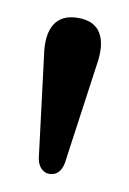

<svg xmlns="http://www.w3.org/2000/svg" viewBox="-51 -813 270 403"><g transform="rotate(10 84.0 -611.5)"><path d="M81 -445Q71.5 -445 64 -452.2Q56.5 -459.5 54 -473L27.5 -686.5Q20.5 -731 35 -754.5Q49.5 -778 84.5 -778Q119.5 -778 133.2 -754.5Q147 -731 139.5 -686.5L109.5 -472.5Q106.5 -458.5 99.2 -451.8Q92 -445 81 -445Z"/></g></svg>

Font: Fraunces Medium
Style: Regular
Weight: 500
Version: Version 1.000;[b76b70a41]